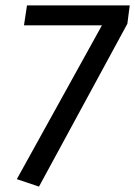

<svg xmlns="http://www.w3.org/2000/svg" viewBox="-20 -689 506 719"><path d="M457 -600.1 126 9.8 43 -18.1 361.8 -594.2H69.8L81.1 -668.9H465.8Z"/></svg>

Font: FiraSans-Italic
Style: Italic
Weight: 400
Italic angle: -8°
Designer: Carrois Corporate & Edenspiekermann AG
Foundry: Carrois Corporate GbR & Edenspiekermann AG
Version: Version 3.106;PS 003.106;hotconv 1.0.70;makeotf.lib2.5.58329